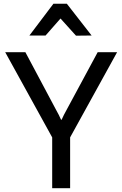

<svg xmlns="http://www.w3.org/2000/svg" viewBox="-20 -984 640 1004"><path d="M252.9 0H346.7V-265.6L592.3 -710.9H490.7L328.6 -410.2Q320.8 -395.5 314.2 -383.3Q307.6 -371.1 302.2 -357.9H299.3Q293.9 -371.1 287.4 -383.3Q280.8 -395.5 272.9 -410.2L112.8 -710.9H7.3L252.9 -265.6ZM329.6 -964.4H259.3L133.8 -798.3H218.3L296.4 -887.2L377.4 -797.4L459 -798.3Z"/></svg>

Font: Roboto Flex
Style: Regular
Weight: 400
Designer: Berlow after Robertson
Foundry: Google
Version: Version 3.200;gftools[0.9.32]